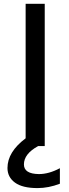

<svg xmlns="http://www.w3.org/2000/svg" viewBox="-20 -752 356 991"><path d="M173.8 218.8Q95.7 218.8 57.1 190.4Q18.6 162.1 18.6 115.2Q18.6 32.2 112.3 -38.1V-732.4H210.9V2H176.8Q103.5 42 103.5 96.7Q103.5 145.5 180.7 146.5Q232.4 146.5 289.1 116.2V196.3Q230.5 218.8 173.8 218.8Z"/></svg>

Font: Nasu
Style: Regular
Weight: 400
Designer: Ryoko NISHIZUKA (kana &amp; ideographs); Paul D. Hunt (Latin, Greek &amp; Cyrillic); Wenlong ZHANG (bopomofo); Sandoll C
Version: Version 2014.1215